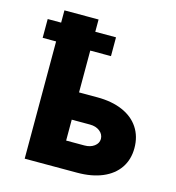

<svg xmlns="http://www.w3.org/2000/svg" viewBox="-111 -850 865 944"><g transform="rotate(15 321.0 -377.5)"><path d="M379.9 -596.7H274.4V-383.8H367.2Q441.4 -383.8 495.8 -360.4Q550.3 -336.9 579.3 -293Q608.4 -249 608.4 -189.5Q608.4 -131.3 579.3 -88.6Q550.3 -45.9 495.8 -22.9Q441.4 0 367.2 0H100.6V-596.7H32.2V-692.4H100.6V-754.9H274.4V-692.4H379.9ZM367.2 -138.7Q397.5 -138.7 417.2 -153.3Q437 -168 437.5 -190.4Q437 -214.4 417.2 -229.7Q397.5 -245.1 367.2 -245.1H274.4V-138.7Z"/></g></svg>

Font: Pretendard GOV Black
Style: Regular
Weight: 900
Designer: Base glyphs from Inter by Rasmus Andersson; Hangeul glyphs from Noto Sans CJK(Source Han Sans) by Jang Soo-young and Kan
Foundry: Kil Hyung-jin
Version: Version 1.309